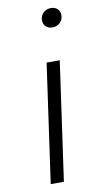

<svg xmlns="http://www.w3.org/2000/svg" viewBox="-87 -794 439 834"><g transform="rotate(-10 133.0 -376.5)"><path d="M125 0H67L141 -523H199ZM153 -707Q153 -727 166.5 -740Q180 -753 200 -753Q218 -753 229 -742.5Q240 -732 240 -715Q240 -695 226.5 -682Q213 -669 193 -669Q175 -669 164 -679.5Q153 -690 153 -707Z"/></g></svg>

Font: FiraGO Light
Style: Italic
Weight: 300
Italic angle: -8°
Designer: bBox Type GmbH
Foundry: bBox Type GmbH
Version: Version 1.001